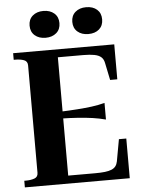

<svg xmlns="http://www.w3.org/2000/svg" viewBox="-60 -965 742 1012"><g transform="rotate(-5 310.5 -459.0)"><path d="M585 -210V0H30V-35H38Q65 -35 84 -42Q103 -49 103 -71V-639Q103 -661 84 -668Q65 -675 38 -675H30V-710H565V-525H527L508 -617Q504 -637 491.5 -648Q479 -659 455.5 -663.5Q432 -668 397 -668H263V-42H405Q436 -42 457.5 -44.5Q479 -47 493 -53Q507 -59 514.5 -69Q522 -79 525 -94L546 -210ZM247 -381Q300 -383 341.5 -386Q383 -389 418 -393.5Q453 -398 487 -407V-319Q453 -328 418 -333Q383 -338 341.5 -341Q300 -344 247 -345ZM287 -847Q287 -814 265 -795Q243 -776 208 -776Q173 -776 151 -795Q129 -814 129 -847Q129 -880 151 -899Q173 -918 208 -918Q243 -918 265 -899Q287 -880 287 -847ZM513 -847Q513 -814 491.5 -795Q470 -776 434 -776Q399 -776 377 -795Q355 -814 355 -847Q355 -880 377 -899Q399 -918 434 -918Q470 -918 491.5 -899Q513 -880 513 -847Z"/></g></svg>

Font: Roboto Serif 144pt SemiBold
Style: Regular
Weight: 600
Version: Version 1.008